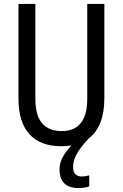

<svg xmlns="http://www.w3.org/2000/svg" viewBox="-20 -734 625 977"><path d="M352 115Q352 164 396 164Q408 164 418 162Q428 160 434 158V214Q412 223 380 223Q283 223 283 127Q283 93 301.5 61.5Q320 30 344 6Q320 10 292 10Q185 10 129.5 -51.5Q74 -113 74 -232V-714H160V-231Q160 -147 194 -107Q228 -67 294 -67Q424 -67 424 -232V-714H511V-232Q510 -89 432 -30Q385 21 368.5 53Q352 85 352 115Z"/></svg>

Font: Noto Sans Malayalam Condensed
Style: Regular
Weight: 400
Width: 3
Designer: Jelle Bosma - Monotype Design Team
Foundry: Monotype Imaging Inc.
Version: Version 2.104; ttfautohint (v1.8.4.7-5d5b)